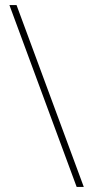

<svg xmlns="http://www.w3.org/2000/svg" viewBox="-20 -734 364 754"><path d="M45 -714H17L281 0H309Z"/></svg>

Font: Noto Sans Gujarati UI SemiCondensed Thin
Style: Regular
Weight: 100
Width: 4
Designer: Jelle Bosma - Monotype Design Team, Universal Thirst
Foundry: Monotype Imaging Inc.
Version: Version 2.106